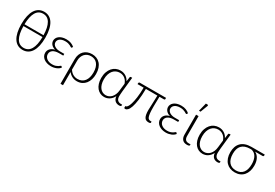

<svg xmlns="http://www.w3.org/2000/svg" viewBox="54 -1856 4506 3151"><g transform="rotate(30 2307.0 -280.0)"><path d="M295.5 -715Q349 -715 391.2 -691.5Q433.5 -668 462.5 -622Q491.5 -576 506.8 -508.5Q522 -441 522 -353.5Q522 -265.5 506.8 -198.5Q491.5 -131.5 462.5 -85.8Q433.5 -40 391.2 -16.8Q349 6.5 295.5 6.5Q242 6.5 199.8 -16.8Q157.5 -40 128.2 -85.8Q99 -131.5 83.8 -198.5Q68.5 -265.5 68.5 -353.5Q68.5 -441 83.8 -508.5Q99 -576 128.2 -622Q157.5 -668 199.8 -691.5Q242 -715 295.5 -715ZM295.5 -31Q383 -31 428.5 -108.8Q474 -186.5 476 -340.5H115Q117 -186.5 162.2 -108.8Q207.5 -31 295.5 -31ZM295.5 -678Q209 -678 163.5 -600.8Q118 -523.5 115 -374.5H475.5Q472.5 -523.5 427 -600.8Q381.5 -678 295.5 -678Z M981 -433Q978 -429 975.8 -427.5Q973.5 -426 969.5 -426Q965 -426 955.8 -432.5Q946.5 -439 931 -447Q915.5 -455 892.2 -461.5Q869 -468 836 -468Q801.5 -468 776.2 -460.2Q751 -452.5 734.2 -439.2Q717.5 -426 709.5 -409.2Q701.5 -392.5 701.5 -374.5Q701.5 -354.5 711.2 -337.2Q721 -320 739.5 -307.2Q758 -294.5 784 -287.2Q810 -280 842.5 -280H923.5V-247H842.5Q805.5 -247 777 -239.5Q748.5 -232 729.2 -218.2Q710 -204.5 700.2 -185.2Q690.5 -166 690.5 -143Q690.5 -118.5 701 -98Q711.5 -77.5 730.5 -62.5Q749.5 -47.5 776.2 -39.2Q803 -31 835.5 -31Q873 -31 897.8 -39.5Q922.5 -48 938.8 -58Q955 -68 964 -76.5Q973 -85 978.5 -85Q985 -85 988.5 -80L1001.5 -64Q990 -49 972.5 -36Q955 -23 933.2 -13.8Q911.5 -4.5 886.2 0.8Q861 6 833.5 6Q792.5 6 757.5 -4.5Q722.5 -15 697 -34Q671.5 -53 657 -79.8Q642.5 -106.5 642.5 -139Q642.5 -184.5 672.2 -217.5Q702 -250.5 758 -264Q730 -271.5 710.5 -284.2Q691 -297 679 -312.5Q667 -328 661.5 -345Q656 -362 656 -378Q656 -402 667 -424.8Q678 -447.5 700.2 -465.5Q722.5 -483.5 756.2 -494.5Q790 -505.5 835.5 -505.5Q888.5 -505.5 927 -490.2Q965.5 -475 992 -450.5Z M1115 -289.5Q1115 -339.5 1130.2 -379.5Q1145.5 -419.5 1173 -447.5Q1200.5 -475.5 1239 -490.5Q1277.5 -505.5 1324 -505.5Q1370 -505.5 1409.8 -489.5Q1449.5 -473.5 1478.8 -441.8Q1508 -410 1524.5 -362.5Q1541 -315 1541 -252Q1541 -197.5 1526.8 -150.2Q1512.5 -103 1485 -68.2Q1457.5 -33.5 1417.2 -13.5Q1377 6.5 1324.5 6.5Q1274.5 6.5 1233 -14.8Q1191.5 -36 1162.5 -73.5V176H1115ZM1162.5 -119Q1192 -74 1231 -52.5Q1270 -31 1315 -31Q1359 -31 1392 -47Q1425 -63 1447.2 -92.2Q1469.5 -121.5 1480.8 -162.2Q1492 -203 1492 -252Q1492 -307.5 1479.5 -348Q1467 -388.5 1444.8 -415.2Q1422.5 -442 1391.8 -454.8Q1361 -467.5 1324 -467.5Q1290 -467.5 1260.5 -455.2Q1231 -443 1209.2 -420Q1187.5 -397 1175 -364Q1162.5 -331 1162.5 -289.5Z M2123 3.5Q2102 3.5 2082.8 -2.8Q2063.5 -9 2048.2 -22.2Q2033 -35.5 2023 -56.5Q2013 -77.5 2010.5 -107Q1996.5 -78.5 1977.8 -57.2Q1959 -36 1937 -21.8Q1915 -7.5 1890.2 -0.5Q1865.5 6.5 1840 6.5Q1799.5 6.5 1764 -10.2Q1728.5 -27 1702.2 -58.8Q1676 -90.5 1660.8 -136.8Q1645.5 -183 1645.5 -242Q1645.5 -304.5 1662.5 -353.5Q1679.5 -402.5 1709 -436.5Q1738.5 -470.5 1778.2 -488.2Q1818 -506 1863 -506Q1895 -506 1921.5 -497.5Q1948 -489 1969.5 -474.5Q1991 -460 2006.8 -440.8Q2022.5 -421.5 2033 -400.5L2044.5 -485Q2048 -497.5 2059.5 -497.5H2085.5L2056.5 -220.5Q2054.5 -195.5 2052.8 -171.8Q2051 -148 2051 -130.5Q2051 -104 2057.8 -85.2Q2064.5 -66.5 2076.8 -55Q2089 -43.5 2105.5 -38.2Q2122 -33 2141.5 -33H2162.5V-13.5Q2162.5 -7 2152.5 -1.8Q2142.5 3.5 2123 3.5ZM1849 -32Q1878.5 -32 1905.8 -43.8Q1933 -55.5 1954.8 -78.8Q1976.5 -102 1991.2 -136.5Q2006 -171 2010.5 -217L2025.5 -349.5Q2018 -372.5 2004.8 -394Q1991.5 -415.5 1972.2 -432Q1953 -448.5 1927.8 -458.5Q1902.5 -468.5 1870.5 -468.5Q1834 -468.5 1802 -454.2Q1770 -440 1746 -411.8Q1722 -383.5 1708.2 -341.2Q1694.5 -299 1694.5 -243Q1694.5 -190 1707 -150.5Q1719.5 -111 1740.8 -84.8Q1762 -58.5 1790 -45.2Q1818 -32 1849 -32Z M2731 -490V-467Q2731 -451.5 2713.5 -451.5H2627.5Q2627.5 -422 2627 -396.2Q2626.5 -370.5 2626 -347Q2625.5 -323.5 2625 -301.8Q2624.5 -280 2624.5 -258.5Q2624.5 -185 2629.2 -140.5Q2634 -96 2643.8 -72.2Q2653.5 -48.5 2669 -41Q2684.5 -33.5 2705.5 -33.5H2720V-14.5Q2720 2.5 2681.5 2.5Q2656 2.5 2637 -5.8Q2618 -14 2605 -34.2Q2592 -54.5 2585.5 -88.5Q2579 -122.5 2579 -174Q2579 -218.5 2583.5 -288.5Q2588 -358.5 2589 -451.5H2371Q2369.5 -323 2357.2 -235.8Q2345 -148.5 2326.8 -95.5Q2308.5 -42.5 2286.2 -19.8Q2264 3 2242 3Q2233.5 3 2226.5 0.8Q2219.5 -1.5 2219.5 -7V-40H2229Q2242 -40 2258.8 -62.2Q2275.5 -84.5 2290.5 -133.5Q2305.5 -182.5 2316.5 -260.8Q2327.5 -339 2329 -451.5H2213V-471Q2213 -477.5 2218 -483.8Q2223 -490 2233 -490Z M3158.5 -433Q3155.5 -429 3153.2 -427.5Q3151 -426 3147 -426Q3142.5 -426 3133.2 -432.5Q3124 -439 3108.5 -447Q3093 -455 3069.8 -461.5Q3046.5 -468 3013.5 -468Q2979 -468 2953.8 -460.2Q2928.5 -452.5 2911.8 -439.2Q2895 -426 2887 -409.2Q2879 -392.5 2879 -374.5Q2879 -354.5 2888.8 -337.2Q2898.5 -320 2917 -307.2Q2935.5 -294.5 2961.5 -287.2Q2987.5 -280 3020 -280H3101V-247H3020Q2983 -247 2954.5 -239.5Q2926 -232 2906.8 -218.2Q2887.5 -204.5 2877.8 -185.2Q2868 -166 2868 -143Q2868 -118.5 2878.5 -98Q2889 -77.5 2908 -62.5Q2927 -47.5 2953.8 -39.2Q2980.5 -31 3013 -31Q3050.5 -31 3075.2 -39.5Q3100 -48 3116.2 -58Q3132.5 -68 3141.5 -76.5Q3150.5 -85 3156 -85Q3162.5 -85 3166 -80L3179 -64Q3167.5 -49 3150 -36Q3132.5 -23 3110.8 -13.8Q3089 -4.5 3063.8 0.8Q3038.5 6 3011 6Q2970 6 2935 -4.5Q2900 -15 2874.5 -34Q2849 -53 2834.5 -79.8Q2820 -106.5 2820 -139Q2820 -184.5 2849.8 -217.5Q2879.5 -250.5 2935.5 -264Q2907.5 -271.5 2888 -284.2Q2868.5 -297 2856.5 -312.5Q2844.5 -328 2839 -345Q2833.5 -362 2833.5 -378Q2833.5 -402 2844.5 -424.8Q2855.5 -447.5 2877.8 -465.5Q2900 -483.5 2933.8 -494.5Q2967.5 -505.5 3013 -505.5Q3066 -505.5 3104.5 -490.2Q3143 -475 3169.5 -450.5Z M3295 0ZM3295 -497.5H3343V-121Q3343 -76.5 3363 -53.2Q3383 -30 3425.5 -30H3460.5V-14.5Q3460.5 6 3409.5 6Q3353.5 6 3324.2 -27Q3295 -60 3295 -118.5ZM3304 -577 3344 -735.5H3374.5Q3383 -735.5 3386.8 -729.2Q3390.5 -723 3386.5 -713.5L3334.5 -577Z M3988 3.5Q3967 3.5 3947.8 -2.8Q3928.5 -9 3913.2 -22.2Q3898 -35.5 3888 -56.5Q3878 -77.5 3875.5 -107Q3861.5 -78.5 3842.8 -57.2Q3824 -36 3802 -21.8Q3780 -7.5 3755.2 -0.5Q3730.5 6.5 3705 6.5Q3664.5 6.5 3629 -10.2Q3593.5 -27 3567.2 -58.8Q3541 -90.5 3525.8 -136.8Q3510.5 -183 3510.5 -242Q3510.5 -304.5 3527.5 -353.5Q3544.5 -402.5 3574 -436.5Q3603.5 -470.5 3643.2 -488.2Q3683 -506 3728 -506Q3760 -506 3786.5 -497.5Q3813 -489 3834.5 -474.5Q3856 -460 3871.8 -440.8Q3887.5 -421.5 3898 -400.5L3909.5 -485Q3913 -497.5 3924.5 -497.5H3950.5L3921.5 -220.5Q3919.5 -195.5 3917.8 -171.8Q3916 -148 3916 -130.5Q3916 -104 3922.8 -85.2Q3929.5 -66.5 3941.8 -55Q3954 -43.5 3970.5 -38.2Q3987 -33 4006.5 -33H4027.5V-13.5Q4027.5 -7 4017.5 -1.8Q4007.5 3.5 3988 3.5ZM3714 -32Q3743.5 -32 3770.8 -43.8Q3798 -55.5 3819.8 -78.8Q3841.5 -102 3856.2 -136.5Q3871 -171 3875.5 -217L3890.5 -349.5Q3883 -372.5 3869.8 -394Q3856.5 -415.5 3837.2 -432Q3818 -448.5 3792.8 -458.5Q3767.5 -468.5 3735.5 -468.5Q3699 -468.5 3667 -454.2Q3635 -440 3611 -411.8Q3587 -383.5 3573.2 -341.2Q3559.5 -299 3559.5 -243Q3559.5 -190 3572 -150.5Q3584.5 -111 3605.8 -84.8Q3627 -58.5 3655 -45.2Q3683 -32 3714 -32Z M4438 -456.5Q4489 -430.5 4515.8 -377.2Q4542.5 -324 4542.5 -247.5Q4542.5 -191 4527.5 -144.5Q4512.5 -98 4483.8 -64.2Q4455 -30.5 4413.2 -12Q4371.5 6.5 4317.5 6.5Q4266 6.5 4224 -10.5Q4182 -27.5 4152 -59.8Q4122 -92 4105.8 -139Q4089.5 -186 4089.5 -246Q4089.5 -302.5 4105.2 -348.2Q4121 -394 4152.8 -426.5Q4184.5 -459 4233 -476.5Q4281.5 -494 4347.5 -494H4599.5V-473.5Q4599.5 -468 4594.8 -462.2Q4590 -456.5 4580.5 -456.5ZM4494 -249.5Q4494 -292 4486 -327.2Q4478 -362.5 4462.2 -389.2Q4446.5 -416 4422.8 -433.2Q4399 -450.5 4368 -456.5H4347.5Q4290.5 -456.5 4250.8 -441.5Q4211 -426.5 4186 -399Q4161 -371.5 4149.8 -332.5Q4138.5 -293.5 4138.5 -245Q4138.5 -193 4150.5 -153.2Q4162.5 -113.5 4185.5 -86.2Q4208.5 -59 4241.8 -45Q4275 -31 4317 -31Q4361 -31 4394.2 -45.8Q4427.5 -60.5 4449.5 -88.8Q4471.5 -117 4482.8 -157.5Q4494 -198 4494 -249.5Z"/></g></svg>

Font: Lato Light
Style: Regular
Weight: 300
Designer: Lukasz Dziedzic
Foundry: tyPoland Lukasz Dziedzic
Version: Version 2.007; 2014-02-27